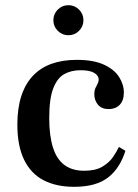

<svg xmlns="http://www.w3.org/2000/svg" viewBox="-20 -711 534 741"><path d="M266 10Q197 10 148 -15.5Q99 -41 73 -94.5Q47 -148 47 -230Q47 -294 62.5 -341Q78 -388 107.5 -419Q137 -450 179.5 -465Q222 -480 276 -480Q341 -480 381 -461.5Q421 -443 439.5 -414Q458 -385 458 -354Q458 -323 442 -306.5Q426 -290 400 -290Q372 -290 358 -307Q344 -324 344 -347Q344 -362 348.5 -371.5Q353 -381 357 -388.5Q361 -396 361 -404Q361 -419 344 -429.5Q327 -440 291 -440Q255 -440 228 -425Q201 -410 185.5 -370Q170 -330 170 -255Q170 -187 184.5 -141.5Q199 -96 229 -74Q259 -52 305 -52Q349 -52 375.5 -68Q402 -84 416.5 -105.5Q431 -127 439 -144L464 -129Q454 -97 438 -71.5Q422 -46 399 -27.5Q376 -9 343 0.5Q310 10 266 10ZM244 -575Q220 -575 203 -592Q186 -609 186 -633Q186 -657 203 -674Q220 -691 244 -691Q268 -691 285 -674Q302 -657 302 -633Q302 -609 285 -592Q268 -575 244 -575Z"/></svg>

Font: Frank Ruhl Libre Medium
Style: Regular
Weight: 500
Designer: Yanek Iontef
Foundry: Fontef
Version: Version 6.004